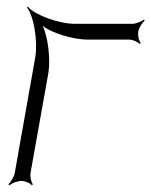

<svg xmlns="http://www.w3.org/2000/svg" viewBox="-20 -539 451 572"><path d="M60 -517C81 -492 93 -415 85 -368L24 -24C22 -12 12 4 5 10L8 13C15 7 32 0 44 0C55 0 70 7 75 13L78 10C73 4 69 -12 71 -24L124 -321C131 -363 123 -430 107 -462C135 -440 199 -421 241 -421H365C376 -421 391 -414 396 -408L399 -411C394 -417 390 -433 392 -445C394 -456 404 -472 411 -478L409 -481C402 -475 385 -468 374 -468H203C156 -468 84 -494 63 -519Z"/></svg>

Font: Armata Saber
Style: RgIta
Weight: 400
Designer: Jasper
Foundry: Cannot Into Space Fonts
Version: Version 0.970